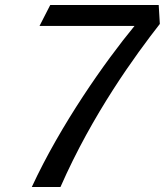

<svg xmlns="http://www.w3.org/2000/svg" viewBox="-20 -750 661 770"><path d="M621 -654 616.5 -730H181.5L138.5 -646H519.5C401.5 -503 223.5 -250.5 107.5 0H222.5C351 -293 523 -528.5 621 -654Z"/></svg>

Font: Monaspace Argon
Style: Italic
Weight: 400
Italic angle: -11°
Designer: Riley Cran & the Lettermatic Team
Foundry: Lettermatic
Version: Version 1.101 (Monaspace Argon)